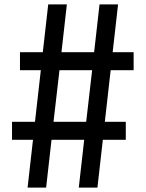

<svg xmlns="http://www.w3.org/2000/svg" viewBox="-20 -750 660 870"><path d="M189 100 213.5 -116.5H361.5L337 100H421.5L446 -116.5H550V-198H455L481.5 -432H585.5V-513.5H490.5L515 -730H431L406.5 -513.5H258.5L283 -730H198.5L174 -513.5H70.5V-432H165L138.5 -198H34.5V-116.5H129.5L105 100ZM222.5 -198 249.5 -432H397.5L370.5 -198Z"/></svg>

Font: Monaspace Argon
Style: Regular
Weight: 400
Designer: Riley Cran & the Lettermatic Team
Foundry: Lettermatic
Version: Version 1.200 (Monaspace Argon)